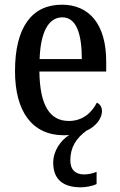

<svg xmlns="http://www.w3.org/2000/svg" viewBox="-20 -567 513 819"><path d="M325 232C344 232 375 227 392 218V166C372 174 355 177 338 177C304 177 280 159 280 117C280 61 305 23 348 -9C389 -27 415 -62 415 -93C415 -112 405 -124 393 -129C372 -87 333 -51 274 -51C193 -51 150 -116 148 -262H433V-305C433 -463 361 -547 244 -547C117 -547 44 -452 44 -264C44 -90 118 10 253 10C261 10 268 9 275 9C239 32 207 76 207 127C207 200 251 232 325 232ZM329 -315H149C153 -429 186 -493 246 -493C306 -493 329 -422 329 -315Z"/></svg>

Font: Noto Serif Thai Condensed Medium
Style: Regular
Weight: 500
Width: 3
Designer: Monotype Design Team
Foundry: Monotype Imaging Inc.
Version: Version 2.002